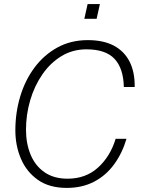

<svg xmlns="http://www.w3.org/2000/svg" viewBox="-20 -906 690 938"><path d="M306 12Q221 12 165.5 -27Q110 -66 82.5 -130Q55 -194 55 -269Q55 -356 79 -435.5Q103 -515 149 -576.5Q195 -638 260.5 -674Q326 -710 409 -710Q485 -710 536 -683Q587 -656 613 -605Q639 -554 638 -481H585Q583 -572 539.5 -618.5Q496 -665 402 -665Q335 -665 280.5 -632Q226 -599 187 -542.5Q148 -486 127.5 -416Q107 -346 107 -272Q107 -205 129.5 -150.5Q152 -96 197.5 -64.5Q243 -33 310 -33Q399 -33 459 -87.5Q519 -142 545 -228H598Q577 -157 537 -102.5Q497 -48 439 -18Q381 12 306 12ZM392 -814 408 -886H468L452 -814Z"/></svg>

Font: Azeret Mono Thin Thin
Style: Italic
Weight: 250
Italic angle: -12°
Version: Version 1.002